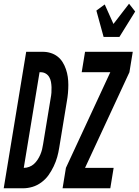

<svg xmlns="http://www.w3.org/2000/svg" viewBox="-63 -1014 748 1034"><path d="M-43 0 78 -735H168Q190 -735 210.5 -728.5Q231 -722 247 -709.5Q263 -697 274 -679.5Q285 -662 292 -641.5Q299 -621 302 -600Q305 -579 305 -557Q305 -535 303 -512.5Q301 -490 297 -468L256 -219Q252 -193 245 -168Q238 -143 226 -118Q214 -93 198.5 -71Q183 -49 160 -32Q137 -15 111.5 -7.5Q86 0 61 0ZM65 -110H66Q80 -110 94.5 -115.5Q109 -121 120 -131Q131 -141 139.5 -154Q148 -167 154 -181Q160 -195 163.5 -209Q167 -223 169 -237L210 -486Q213 -501 214 -515.5Q215 -530 214.5 -544.5Q214 -559 211.5 -573Q209 -587 202 -599Q195 -611 183 -618Q171 -625 156 -625H150ZM495 -815 456 -957 501 -990 548 -885 632 -994 665 -952 580 -815ZM274 0 292 -110 531 -625H377L395 -735H652L634 -625L395 -110H549L531 0Z"/></svg>

Font: Iosevka XBd Ex Obl
Style: Regular
Weight: 800
Width: 7
Italic angle: -9°
Monospace: yes
Designer: Belleve Invis
Foundry: Belleve Invis
Version: Version 32.5.0; ttfautohint (v1.8.4)